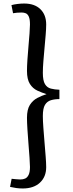

<svg xmlns="http://www.w3.org/2000/svg" viewBox="-20 -842 412 1089"><path d="M109 227Q90 227 72 224.5Q54 222 37 218L46 172Q58 173 71 174.5Q84 176 95 176Q111 176 123 170.5Q135 165 142.5 149.5Q150 134 150 105Q150 89 147.5 53Q145 17 141.5 -26Q138 -69 135.5 -109.5Q133 -150 133 -174Q133 -221 149.5 -247Q166 -273 192 -286.5Q218 -300 244 -308Q218 -316 192 -328Q166 -340 149.5 -366Q133 -392 133 -440Q133 -465 135.5 -502.5Q138 -540 141.5 -579.5Q145 -619 147.5 -652.5Q150 -686 150 -703Q150 -733 143.5 -747.5Q137 -762 126.5 -766.5Q116 -771 103 -771Q90 -771 77.5 -770Q65 -769 54 -767L45 -813Q59 -817 79 -819.5Q99 -822 117 -822Q176 -822 209 -790Q242 -758 242 -703Q242 -679 239 -643.5Q236 -608 232.5 -569.5Q229 -531 226 -494Q223 -457 223 -429Q223 -385 235 -365Q247 -345 268.5 -339.5Q290 -334 317 -333V-280Q290 -280 268.5 -273.5Q247 -267 235 -247Q223 -227 223 -184Q223 -157 226 -117Q229 -77 232.5 -34.5Q236 8 239 45.5Q242 83 242 106Q242 161 206.5 194Q171 227 109 227Z"/></svg>

Font: Literata 18pt
Style: Regular
Weight: 400
Designer: Latin by Veronika Burian and Jose Scaglione. Greek by Irene Vlachou. Cyrillic by Vera Evstafieva.
Foundry: TypeTogether
Version: Version 3.103;gftools[0.9.29]